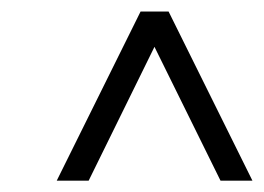

<svg xmlns="http://www.w3.org/2000/svg" viewBox="-20 -476 457 332"><path d="M133.3 -163.6 247.1 -395 361.3 -163.6H416.5L271.5 -456.1H223.1L78.1 -163.6Z"/></svg>

Font: ML-NILA05
Style: Regular
Weight: 400
Designer: CLT@C-DIT
Version: Version ML-NILA05 1.0